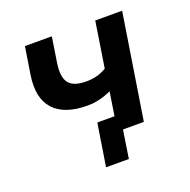

<svg xmlns="http://www.w3.org/2000/svg" viewBox="-113 -599 830 839"><g transform="rotate(-20 301.5 -179.5)"><path d="M347 130H241L272 -67H352L369 -177Q314 -151 258 -151Q151 -151 102 -204.5Q53 -258 69 -362L89 -489H214L196 -373Q186 -309 207.5 -280.5Q229 -252 289 -252Q316 -252 338.5 -258Q361 -264 383 -277L416 -489H541L464 0H367Z"/></g></svg>

Font: Nunito Sans
Style: Bold Italic
Weight: 700
Italic angle: -9°
Designer: Vernon Adams
Foundry: Vernon Adams
Version: Version 3.006; ttfautohint (v1.8.3)